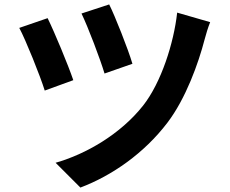

<svg xmlns="http://www.w3.org/2000/svg" viewBox="-20 -799 1040 867"><path d="M473 -779 348 -738C378 -676 433 -531 452 -467L578 -511C559 -576 498 -730 473 -779ZM780 -742C765 -605 708 -426 626 -322C524 -193 368 -103 231 -64L343 48C486 -6 631 -107 736 -245C819 -354 876 -513 904 -621C910 -644 919 -674 929 -699L780 -742ZM195 -717 67 -673C96 -619 162 -455 182 -390L311 -437C288 -505 226 -654 195 -717Z"/></svg>

Font: Genne Gothic Bold
Style: Regular
Weight: 700
Designer: Ryoko NISHIZUKA (kana & ideographs); Paul D. Hunt (Latin, Greek & Cyrillic); Wenlong ZHANG (bopomofo); Sandoll Communica
Foundry: Adobe Systems Incorporated
Version: Version 1.004;PS 1.004;hotconv 16.6.51;makeotf.lib2.5.65220